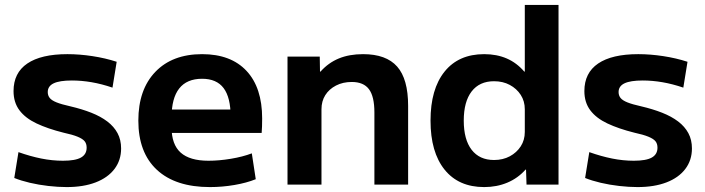

<svg xmlns="http://www.w3.org/2000/svg" viewBox="-20 -750 2866 780"><path d="M251 10Q216 10 176.5 5.5Q137 1 101 -7.5Q65 -16 38 -27L55 -132Q103 -115 147.5 -106Q192 -97 236 -97Q286 -97 309 -110Q332 -123 332 -150Q332 -166 324 -176Q316 -186 295.5 -194.5Q275 -203 238 -211Q174 -227 128.5 -248.5Q83 -270 59 -302Q35 -334 35 -380Q35 -454 91 -492Q147 -530 254 -530Q303 -530 355.5 -522Q408 -514 454 -499L437 -394Q393 -409 352 -416Q311 -423 272 -423Q222 -423 198 -411.5Q174 -400 174 -376Q174 -362 182 -352Q190 -342 210 -334Q230 -326 266 -318Q313 -307 351 -292Q389 -277 416 -256.5Q443 -236 457.5 -209Q472 -182 472 -147Q472 -99 445 -63.5Q418 -28 368.5 -9Q319 10 251 10Z M833 10Q693 10 617.5 -60Q542 -130 542 -260Q542 -386 611 -458Q680 -530 801 -530Q918 -530 981.5 -462Q1045 -394 1045 -269Q1045 -255 1044.5 -237Q1044 -219 1043 -210H619V-305H936L917 -276Q917 -354 888.5 -392Q860 -430 801 -430Q739 -430 708 -390.5Q677 -351 677 -273V-233Q677 -163 714 -130Q751 -97 827 -97Q870 -97 918 -105Q966 -113 1003 -127L1019 -22Q982 -7 932.5 1.5Q883 10 833 10Z M1148 0V-520H1279L1280 -459H1282Q1314 -495 1356.5 -512.5Q1399 -530 1455 -530Q1549 -530 1593.5 -479.5Q1638 -429 1638 -320V0H1501V-293Q1501 -358 1479 -387.5Q1457 -417 1409 -417Q1373 -417 1345 -402.5Q1317 -388 1301.5 -363.5Q1286 -339 1286 -306V0Z M1947 10Q1843 10 1786 -61Q1729 -132 1729 -260Q1729 -388 1786 -459Q1843 -530 1947 -530Q1998 -530 2038.5 -512.5Q2079 -495 2110 -459H2112V-730H2249V0H2119L2117 -61H2115Q2084 -26 2041 -8Q1998 10 1947 10ZM1987 -100Q2023 -100 2051 -115Q2079 -130 2095.5 -155.5Q2112 -181 2112 -214V-306Q2112 -339 2095.5 -364.5Q2079 -390 2051 -405Q2023 -420 1987 -420Q1928 -420 1896 -378.5Q1864 -337 1864 -260Q1864 -183 1896 -141.5Q1928 -100 1987 -100Z M2570 10Q2535 10 2495.5 5.5Q2456 1 2420 -7.5Q2384 -16 2357 -27L2374 -132Q2422 -115 2466.5 -106Q2511 -97 2555 -97Q2605 -97 2628 -110Q2651 -123 2651 -150Q2651 -166 2643 -176Q2635 -186 2614.5 -194.5Q2594 -203 2557 -211Q2493 -227 2447.5 -248.5Q2402 -270 2378 -302Q2354 -334 2354 -380Q2354 -454 2410 -492Q2466 -530 2573 -530Q2622 -530 2674.5 -522Q2727 -514 2773 -499L2756 -394Q2712 -409 2671 -416Q2630 -423 2591 -423Q2541 -423 2517 -411.5Q2493 -400 2493 -376Q2493 -362 2501 -352Q2509 -342 2529 -334Q2549 -326 2585 -318Q2632 -307 2670 -292Q2708 -277 2735 -256.5Q2762 -236 2776.5 -209Q2791 -182 2791 -147Q2791 -99 2764 -63.5Q2737 -28 2687.5 -9Q2638 10 2570 10Z"/></svg>

Font: M PLUS 1 Thin
Style: Bold
Weight: 700
Version: Version 1.001